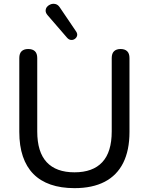

<svg xmlns="http://www.w3.org/2000/svg" viewBox="-20 -966 771 995"><path d="M366 9Q296 9 242.5 -9.5Q189 -28 153 -64.5Q117 -101 98.5 -155.5Q80 -210 80 -282V-665Q80 -689 92 -700.5Q104 -712 126 -712Q149 -712 161 -700.5Q173 -689 173 -665V-285Q173 -178 222 -125.5Q271 -73 366 -73Q461 -73 510 -125.5Q559 -178 559 -285V-665Q559 -689 571 -700.5Q583 -712 605 -712Q627 -712 639 -700.5Q651 -689 651 -665V-282Q651 -187 618.5 -122Q586 -57 522.5 -24Q459 9 366 9ZM328 -770 226 -888Q216 -900 216.5 -911.5Q217 -923 224.5 -931.5Q232 -940 243.5 -944Q255 -948 267.5 -945Q280 -942 289 -929L375 -802Q382 -791 379.5 -781Q377 -771 368 -764.5Q359 -758 348 -759Q337 -760 328 -770Z"/></svg>

Font: Nunito ExtraLight Medium
Style: Regular
Weight: 500
Version: Version 3.602